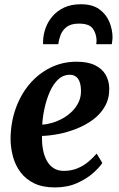

<svg xmlns="http://www.w3.org/2000/svg" viewBox="-20 -850 545 882"><path d="M450 -101.5Q436.5 -80.5 406.8 -54.2Q377 -28 333 -8.5Q289 11 232 11Q176 11 137.2 -7.8Q98.5 -26.5 74.5 -58.5Q50.5 -90.5 39.8 -130Q29 -169.5 28.5 -211Q29 -286 51.8 -350.5Q74.5 -415 115.5 -463.5Q156.5 -512 211.8 -539.2Q267 -566.5 331.5 -566.5Q383.5 -566.5 416.2 -550.5Q449 -534.5 465 -507Q481 -479.5 482 -445Q482.5 -397.5 462.2 -361.8Q442 -326 407.5 -300.5Q373 -275 331.8 -258.8Q290.5 -242.5 249 -234.5Q207.5 -226.5 173 -225.5Q172 -190.5 177.8 -161.2Q183.5 -132 195.8 -110.5Q208 -89 227.2 -77Q246.5 -65 273 -65Q307.5 -65 335.2 -76.5Q363 -88 385 -106.2Q407 -124.5 424 -144.5ZM301.5 -506.5Q270 -506.5 247 -484.8Q224 -463 208.8 -428.2Q193.5 -393.5 184.8 -353.5Q176 -313.5 174 -277.5Q195.5 -278.5 220 -285.8Q244.5 -293 268.2 -306.2Q292 -319.5 311.2 -338.5Q330.5 -357.5 341.8 -382Q353 -406.5 352 -436Q351 -471.5 338 -489Q325 -506.5 301.5 -506.5ZM178 -647Q178 -651.5 177.8 -655.5Q177.5 -659.5 178 -663.5Q179 -691 189.2 -720.2Q199.5 -749.5 220.5 -774.5Q241.5 -799.5 274 -815Q306.5 -830.5 352 -830.5Q404 -830.5 435.8 -807.8Q467.5 -785 482.2 -749.8Q497 -714.5 497 -677Q496.5 -669.5 495.5 -661.2Q494.5 -653 493.5 -647H422Q423 -652 423.2 -656.8Q423.5 -661.5 423.5 -667.5Q421.5 -699 405 -720.2Q388.5 -741.5 342.5 -741.5Q306 -741.5 286.2 -726.2Q266.5 -711 258.2 -689Q250 -667 248 -647Z"/></svg>

Font: Merriweather 28pt
Style: Bold Italic
Weight: 700
Italic angle: -7.8°
Version: Version 2.101